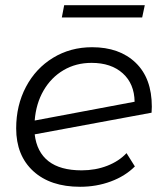

<svg xmlns="http://www.w3.org/2000/svg" viewBox="-20 -711 640 736"><path d="M562 -302 561 -279 113 -196Q121 -128 166 -93Q211 -58 293 -58Q346 -58 391 -75.5Q436 -93 465 -124L497 -73Q460 -36 405 -15.5Q350 5 287 5Q173 5 107.5 -55Q42 -115 42 -219Q42 -307 79.5 -378Q117 -449 183.5 -489.5Q250 -530 333 -530Q438 -530 500 -470.5Q562 -411 562 -302ZM113 -249 496 -321Q495 -390 450.5 -430Q406 -470 331 -470Q271 -470 223.5 -442Q176 -414 147 -364Q118 -314 113 -249ZM226 -691H535L525 -644H217Z"/></svg>

Font: Montserrat Alternates
Style: Italic
Weight: 400
Italic angle: -11.3°
Designer: Julieta Ulanovsky
Foundry: Julieta Ulanovsky
Version: Version 7.200